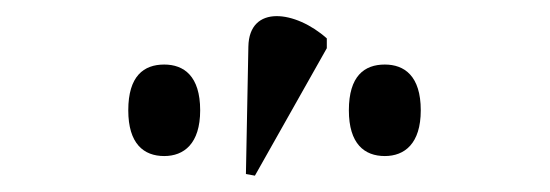

<svg xmlns="http://www.w3.org/2000/svg" viewBox="-20 -823 673 235"><path d="M292 -608 380 -764V-776C342 -810 285 -818 284 -766L281 -610ZM181 -632C205 -632 225 -647 225 -688C225 -730 205 -744 181 -744C156 -744 137 -730 137 -688C137 -647 156 -632 181 -632ZM451 -632C475 -632 495 -647 495 -688C495 -730 475 -744 451 -744C426 -744 407 -730 407 -688C407 -647 426 -632 451 -632Z"/></svg>

Font: Noto Serif Display SemiCondensed
Style: Regular
Weight: 400
Width: 4
Designer: Monotype Design Team
Foundry: Monotype Imaging Inc.
Version: Version 2.009